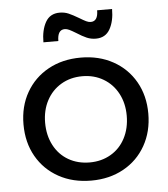

<svg xmlns="http://www.w3.org/2000/svg" viewBox="-53 -781 726 832"><g transform="rotate(-5 310.5 -365.5)"><path d="M582 -265Q582 -187 547.5 -126Q513 -65 451.5 -31Q390 3 311 3Q231 3 169.5 -31Q108 -65 73.5 -125.5Q39 -186 39 -265Q39 -343 73.5 -403.5Q108 -464 169.5 -498Q231 -532 311 -532Q390 -532 451.5 -498Q513 -464 547.5 -403.5Q582 -343 582 -265ZM133 -264Q133 -209 155.5 -166Q178 -123 218.5 -99.5Q259 -76 311 -76Q362 -76 402.5 -99.5Q443 -123 465.5 -166Q488 -209 488 -264Q488 -318 465.5 -360.5Q443 -403 402.5 -427Q362 -451 311 -451Q259 -451 218.5 -427Q178 -403 155.5 -360.5Q133 -318 133 -264ZM384 -608Q363 -608 344.5 -616Q326 -624 301 -640Q283 -651 272.5 -656Q262 -661 253 -661Q221 -661 221 -612H156Q156 -665 175.5 -699.5Q195 -734 237 -734Q258 -734 275.5 -726.5Q293 -719 320 -703Q338 -692 348.5 -687Q359 -682 368 -682Q400 -682 400 -730H465Q465 -677 445.5 -642.5Q426 -608 384 -608Z"/></g></svg>

Font: Montserrat
Style: Regular
Weight: 400
Designer: Julieta Ulanovsky
Foundry: Julieta Ulanovsky
Version: Version 6.001